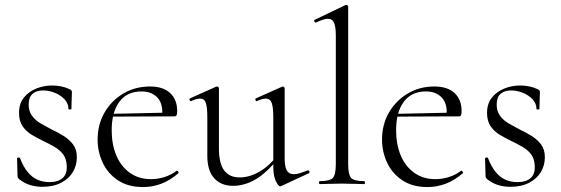

<svg xmlns="http://www.w3.org/2000/svg" viewBox="-20 -745 2272 777"><path d="M96 -322Q96 -295 109.5 -276.5Q123 -258 144.5 -245.5Q166 -233 189 -221Q215 -209 238 -194.5Q261 -180 276 -160Q291 -140 291 -108Q291 -76 275 -49Q259 -22 227.5 -5.5Q196 11 151 11Q127 11 104 4.5Q81 -2 57 -20Q55 -22 53 -25Q51 -28 51 -32L49 -104Q49 -107 54.5 -107.5Q60 -108 61 -105Q74 -71 91.5 -49.5Q109 -28 131 -18Q153 -8 180 -8Q215 -8 233.5 -24.5Q252 -41 250 -74Q249 -103 235 -121Q221 -139 200 -151Q179 -163 156 -174Q131 -186 108.5 -199.5Q86 -213 71.5 -234Q57 -255 57 -288Q57 -326 77 -350.5Q97 -375 127.5 -387Q158 -399 191 -399Q209 -399 227 -395.5Q245 -392 262 -384Q271 -380 271 -373Q271 -358 270 -341Q269 -324 269 -304Q269 -302 263 -302Q257 -302 257 -304Q257 -327 240.5 -344Q224 -361 200.5 -370Q177 -379 154 -379Q127 -379 111.5 -365Q96 -351 96 -322Z M559 12Q498 12 457 -15.5Q416 -43 395.5 -87Q375 -131 375 -180Q375 -241 403 -289.5Q431 -338 479 -366.5Q527 -395 587 -395Q640 -395 668.5 -368.5Q697 -342 697 -296Q697 -285 695 -279.5Q693 -274 685 -274H636Q641 -324 617.5 -349.5Q594 -375 553 -375Q494 -375 463 -333Q432 -291 432 -218Q432 -161 450.5 -116.5Q469 -72 505 -46Q541 -20 591 -20Q617 -20 644 -28Q671 -36 695 -54Q697 -56 700.5 -51.5Q704 -47 702 -44Q667 -14 631.5 -1Q596 12 559 12ZM419 -273 418 -284 648 -289V-274Z M923 7Q875 7 847 -23.5Q819 -54 819 -115V-270Q819 -311 813 -328.5Q807 -346 790 -346Q775 -346 754 -336Q750 -334 747.5 -340Q745 -346 749 -347L854 -394Q856 -395 858 -395Q860 -395 863 -393Q866 -391 866 -388V-145Q866 -84 887 -55.5Q908 -27 950 -27Q991 -27 1032 -51.5Q1073 -76 1104 -119L1109 -108Q1060 -46 1015 -19.5Q970 7 923 7ZM1132 -388V-105Q1132 -71 1140.5 -55.5Q1149 -40 1169 -40Q1180 -40 1193 -44Q1206 -48 1225 -55Q1230 -57 1232 -51.5Q1234 -46 1230 -44L1118 8Q1116 9 1114 9Q1107 9 1096.5 -11.5Q1086 -32 1086 -71V-270Q1086 -311 1079.5 -328.5Q1073 -346 1056 -346Q1041 -346 1020 -336Q1016 -334 1014 -340Q1012 -346 1016 -347L1121 -394Q1123 -395 1124 -395Q1126 -395 1129 -393Q1132 -391 1132 -388Z M1274 0Q1271 0 1271 -6Q1271 -12 1274 -12Q1315 -12 1327 -25Q1339 -38 1339 -81V-600Q1339 -636 1332 -652.5Q1325 -669 1307 -669Q1291 -669 1259 -654Q1255 -652 1252.5 -658Q1250 -664 1254 -665L1377 -724Q1379 -725 1382 -725Q1384 -725 1386.5 -723Q1389 -721 1389 -718V-81Q1389 -39 1400.5 -25.5Q1412 -12 1454 -12Q1457 -12 1457 -6Q1457 0 1454 0Q1437 0 1413.5 -1Q1390 -2 1364 -2Q1339 -2 1315 -1Q1291 0 1274 0Z M1710 12Q1649 12 1608 -15.5Q1567 -43 1546.5 -87Q1526 -131 1526 -180Q1526 -241 1554 -289.5Q1582 -338 1630 -366.5Q1678 -395 1738 -395Q1791 -395 1819.5 -368.5Q1848 -342 1848 -296Q1848 -285 1846 -279.5Q1844 -274 1836 -274H1787Q1792 -324 1768.5 -349.5Q1745 -375 1704 -375Q1645 -375 1614 -333Q1583 -291 1583 -218Q1583 -161 1601.5 -116.5Q1620 -72 1656 -46Q1692 -20 1742 -20Q1768 -20 1795 -28Q1822 -36 1846 -54Q1848 -56 1851.5 -51.5Q1855 -47 1853 -44Q1818 -14 1782.5 -1Q1747 12 1710 12ZM1570 -273 1569 -284 1799 -289V-274Z M1990 -322Q1990 -295 2003.5 -276.5Q2017 -258 2038.5 -245.5Q2060 -233 2083 -221Q2109 -209 2132 -194.5Q2155 -180 2170 -160Q2185 -140 2185 -108Q2185 -76 2169 -49Q2153 -22 2121.5 -5.5Q2090 11 2045 11Q2021 11 1998 4.5Q1975 -2 1951 -20Q1949 -22 1947 -25Q1945 -28 1945 -32L1943 -104Q1943 -107 1948.5 -107.5Q1954 -108 1955 -105Q1968 -71 1985.5 -49.5Q2003 -28 2025 -18Q2047 -8 2074 -8Q2109 -8 2127.5 -24.5Q2146 -41 2144 -74Q2143 -103 2129 -121Q2115 -139 2094 -151Q2073 -163 2050 -174Q2025 -186 2002.5 -199.5Q1980 -213 1965.5 -234Q1951 -255 1951 -288Q1951 -326 1971 -350.5Q1991 -375 2021.5 -387Q2052 -399 2085 -399Q2103 -399 2121 -395.5Q2139 -392 2156 -384Q2165 -380 2165 -373Q2165 -358 2164 -341Q2163 -324 2163 -304Q2163 -302 2157 -302Q2151 -302 2151 -304Q2151 -327 2134.5 -344Q2118 -361 2094.5 -370Q2071 -379 2048 -379Q2021 -379 2005.5 -365Q1990 -351 1990 -322Z"/></svg>

Font: Cormorant Light
Style: Regular
Weight: 300
Designer: Christian Thalmann (Catharsis Fonts)
Foundry: Catharsis Fonts
Version: Version 4.000